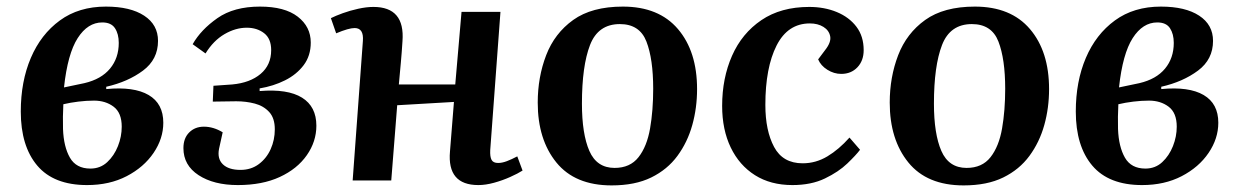

<svg xmlns="http://www.w3.org/2000/svg" viewBox="-20 -547 3749 582"><path d="M244 14Q143 14 93 -45Q43 -104 43 -209Q43 -300 73.5 -371.5Q104 -443 161.5 -485Q219 -527 301 -527Q375 -527 417 -499.5Q459 -472 459 -423Q459 -367 413.5 -333Q368 -299 302 -284V-277Q386 -285 430.5 -259Q475 -233 475 -175Q475 -127 445.5 -83.5Q416 -40 364 -13Q312 14 244 14ZM174 -282 236 -295Q287 -307 313.5 -339Q340 -371 340 -417Q340 -444 328.5 -461.5Q317 -479 290 -479Q246 -479 215.5 -431.5Q185 -384 174 -282ZM254 -36Q284 -36 305 -55.5Q326 -75 337.5 -104Q349 -133 349 -163Q349 -205 324.5 -223.5Q300 -242 265 -242Q242 -242 217.5 -239Q193 -236 172 -231Q170 -193 171 -156Q173 -102 192 -69Q211 -36 254 -36Z M701 14Q628 14 582 -16Q536 -46 536 -98Q536 -128 553.5 -145.5Q571 -163 598 -163Q627 -163 655 -146L644 -96Q638 -66 655.5 -49Q673 -32 709 -32Q741 -32 764.5 -49.5Q788 -67 800.5 -95Q813 -123 813 -155Q813 -189 796 -207.5Q779 -226 752.5 -233Q726 -240 696 -240L625 -239L627 -287L684 -291Q738 -296 770 -323Q802 -350 802 -395Q802 -430 780.5 -446.5Q759 -463 728 -463Q694 -463 660.5 -443.5Q627 -424 603 -385L564 -413Q589 -457 639 -492Q689 -527 768 -527Q843 -527 882.5 -496.5Q922 -466 922 -418Q922 -378 900.5 -349.5Q879 -321 844 -303.5Q809 -286 767 -279V-271Q852 -278 895.5 -251Q939 -224 939 -166Q939 -118 910 -76.5Q881 -35 828 -10.5Q775 14 701 14Z M1356 -238 1184 -228 1166 0H1049L1080 -423Q1083 -462 1055 -462Q1037 -462 999 -446L983 -492Q997 -499 1019 -507Q1041 -515 1066 -520.5Q1091 -526 1112 -526Q1208 -526 1200 -422Q1198 -389 1195 -356.5Q1192 -324 1189 -291H1360L1379 -511H1497L1466 -92Q1465 -72 1470 -62.5Q1475 -53 1490 -53Q1502 -53 1516.5 -58.5Q1531 -64 1548 -73L1564 -30Q1550 -21 1526.5 -10.5Q1503 0 1477.5 7Q1452 14 1430 14Q1335 14 1344 -88Z M1834 15Q1723 15 1666.5 -54.5Q1610 -124 1610 -236Q1610 -313 1635.5 -379.5Q1661 -446 1717.5 -486.5Q1774 -527 1868 -527Q1977 -527 2035 -459Q2093 -391 2093 -277Q2093 -220 2078.5 -168Q2064 -116 2033.5 -74.5Q2003 -33 1954 -9Q1905 15 1834 15ZM1843 -38Q1890 -38 1915.5 -70.5Q1941 -103 1950.5 -157.5Q1960 -212 1960 -278Q1960 -368 1939.5 -421Q1919 -474 1859 -474Q1793 -474 1768.5 -410.5Q1744 -347 1744 -233Q1744 -141 1766.5 -89.5Q1789 -38 1843 -38Z M2433 -526Q2479 -526 2516.5 -510.5Q2554 -495 2576 -466Q2598 -437 2598 -395Q2598 -363 2579 -343Q2560 -323 2530 -323Q2508 -323 2488 -335.5Q2468 -348 2460 -367L2481 -395Q2500 -419 2496.5 -437Q2493 -455 2476 -465.5Q2459 -476 2435 -476Q2368 -476 2334 -409Q2300 -342 2300 -229Q2300 -151 2326.5 -101.5Q2353 -52 2413 -52Q2453 -52 2488 -73Q2523 -94 2555 -130L2587 -93Q2575 -77 2548.5 -51.5Q2522 -26 2480.5 -6Q2439 14 2382 14Q2316 14 2268.5 -16Q2221 -46 2195 -100Q2169 -154 2169 -226Q2169 -310 2199 -378Q2229 -446 2288 -486Q2347 -526 2433 -526Z M2901 15Q2790 15 2733.5 -54.5Q2677 -124 2677 -236Q2677 -313 2702.5 -379.5Q2728 -446 2784.5 -486.5Q2841 -527 2935 -527Q3044 -527 3102 -459Q3160 -391 3160 -277Q3160 -220 3145.5 -168Q3131 -116 3100.5 -74.5Q3070 -33 3021 -9Q2972 15 2901 15ZM2910 -38Q2957 -38 2982.5 -70.5Q3008 -103 3017.5 -157.5Q3027 -212 3027 -278Q3027 -368 3006.5 -421Q2986 -474 2926 -474Q2860 -474 2835.5 -410.5Q2811 -347 2811 -233Q2811 -141 2833.5 -89.5Q2856 -38 2910 -38Z M3442 14Q3341 14 3291 -45Q3241 -104 3241 -209Q3241 -300 3271.5 -371.5Q3302 -443 3359.5 -485Q3417 -527 3499 -527Q3573 -527 3615 -499.5Q3657 -472 3657 -423Q3657 -367 3611.5 -333Q3566 -299 3500 -284V-277Q3584 -285 3628.5 -259Q3673 -233 3673 -175Q3673 -127 3643.5 -83.5Q3614 -40 3562 -13Q3510 14 3442 14ZM3372 -282 3434 -295Q3485 -307 3511.5 -339Q3538 -371 3538 -417Q3538 -444 3526.5 -461.5Q3515 -479 3488 -479Q3444 -479 3413.5 -431.5Q3383 -384 3372 -282ZM3452 -36Q3482 -36 3503 -55.5Q3524 -75 3535.5 -104Q3547 -133 3547 -163Q3547 -205 3522.5 -223.5Q3498 -242 3463 -242Q3440 -242 3415.5 -239Q3391 -236 3370 -231Q3368 -193 3369 -156Q3371 -102 3390 -69Q3409 -36 3452 -36Z"/></svg>

Font: Literata 36pt SemiBold
Style: Italic
Weight: 600
Italic angle: -2°
Designer: Latin by Veronika Burian and Jose Scaglione. Greek by Irene Vlachou. Cyrillic by Vera Evstafieva
Foundry: TypeTogether
Version: Version 3.002